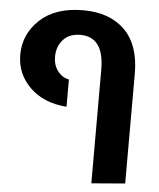

<svg xmlns="http://www.w3.org/2000/svg" viewBox="-56 -634 743 899"><g transform="rotate(5 316.0 -184.0)"><path d="M407 218V-316Q407 -470 296 -470Q243 -470 214.5 -437.5Q186 -405 186 -358Q186 -319 206.5 -291.5Q227 -264 260 -257V-129Q152 -137 87.5 -200Q23 -263 23 -353Q23 -450 96 -518Q169 -586 299 -586Q424 -586 494.5 -516Q565 -446 565 -313V205Z"/></g></svg>

Font: FiraGO
Style: Bold
Weight: 700
Designer: bBox Type
Foundry: bBox Type GmbH
Version: Version 1.001;PS 001.001;hotconv 1.0.88;makeotf.lib2.5.64775